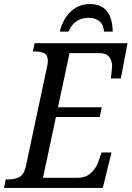

<svg xmlns="http://www.w3.org/2000/svg" viewBox="-39 -927 649 947"><path d="M-11 -42H1Q38 -42 59.5 -55.5Q81 -69 89 -109L192 -593Q197 -612 197 -626Q197 -654 181 -663.5Q165 -673 135 -673H123L132 -714H590L557 -540H508Q514 -594 514 -600Q514 -629 499 -647Q484 -665 452 -665H304L247 -398H463L453 -350H237L173 -50H344Q383 -50 409 -73Q435 -96 447 -132L462 -175H511L468 0H-19ZM405 -907Q514 -907 517 -771H474Q472 -805 451.5 -822Q431 -839 398 -839Q327 -839 299 -771H256Q270 -831 309 -869Q348 -907 405 -907Z"/></svg>

Font: Noto Serif Narrow
Style: Italic
Weight: 400
Width: 4
Italic angle: -12°
Designer: Monotype Design Team
Foundry: Monotype Imaging Inc.
Version: Version 1.001